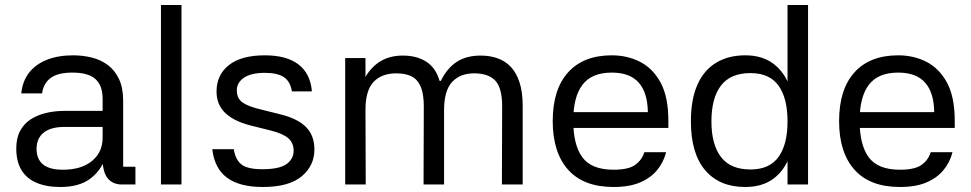

<svg xmlns="http://www.w3.org/2000/svg" viewBox="-20 -737 3878 767"><path d="M521 0H467Q430 0 410 -25Q390 -50 389 -107L400 -104Q381 -52 337.5 -21Q294 10 221 10Q165 10 125.5 -7Q86 -24 65.5 -58Q45 -92 45 -144Q45 -185 60 -213.5Q75 -242 101.5 -259.5Q128 -277 163 -285.5Q198 -294 237 -294H390V-342Q390 -395 361.5 -421Q333 -447 269 -447Q212 -447 183 -426Q154 -405 148 -364H65Q70 -413 96 -446.5Q122 -480 167 -498Q212 -516 272 -516Q311 -516 347 -507Q383 -498 411 -477Q439 -456 455.5 -421Q472 -386 472 -334V-71H521ZM126 -144Q126 -101 152 -80Q178 -59 231 -59Q305 -59 347.5 -94Q390 -129 390 -187V-230H238Q184 -230 155.5 -208Q127 -186 126 -144Z M705 0H623V-717H705Z M1146 -372Q1140 -411 1114.5 -428.5Q1089 -446 1038 -446Q983 -446 954.5 -426.5Q926 -407 926 -376Q926 -344 948.5 -328Q971 -312 1017 -301L1097 -281Q1168 -264 1202 -230Q1236 -196 1236 -140Q1236 -75 1185 -32.5Q1134 10 1030 10Q937 10 887 -27Q837 -64 828 -141H914Q920 -100 944 -80.5Q968 -61 1028 -61Q1096 -61 1124.5 -81.5Q1153 -102 1153 -135Q1153 -166 1132 -184.5Q1111 -203 1064 -215L984 -235Q915 -252 880 -285.5Q845 -319 845 -371Q845 -438 894.5 -477Q944 -516 1038 -516Q1125 -516 1172.5 -479.5Q1220 -443 1226 -372Z M1359 -505H1440V-430Q1465 -472 1502 -493.5Q1539 -515 1589 -515Q1645 -515 1683 -490.5Q1721 -466 1736 -414H1741Q1767 -466 1805.5 -490.5Q1844 -515 1900 -515Q1937 -515 1968 -504Q1999 -493 2021 -469.5Q2043 -446 2055.5 -407.5Q2068 -369 2068 -315V0H1985L1986 -312Q1986 -386 1958.5 -415Q1931 -444 1874 -444Q1818 -444 1786 -409.5Q1754 -375 1754 -297V0H1672L1673 -312Q1673 -362 1660.5 -391Q1648 -420 1624 -432Q1600 -444 1563 -444Q1505 -444 1472.5 -410Q1440 -376 1440 -298L1441 0H1359Z M2228 -289H2568Q2567 -367 2531.5 -407Q2496 -447 2424 -447Q2344 -447 2307 -398.5Q2270 -350 2270 -255Q2270 -158 2306.5 -108.5Q2343 -59 2431 -59Q2490 -59 2517 -78Q2544 -97 2554 -129H2641Q2631 -89 2605 -57.5Q2579 -26 2536.5 -8Q2494 10 2431 10Q2311 10 2249.5 -59Q2188 -128 2188 -253Q2188 -380 2249.5 -448Q2311 -516 2424 -516Q2486 -516 2537 -490Q2588 -464 2619 -407Q2650 -350 2650 -254V-226H2227Z M3126 -717H3208V0H3126ZM2957 10Q2854 10 2797 -57Q2740 -124 2740 -252Q2740 -340 2766 -398.5Q2792 -457 2841 -486.5Q2890 -516 2957 -516Q3025 -516 3069.5 -482.5Q3114 -449 3135 -390Q3156 -331 3156 -252Q3156 -174 3135 -115Q3114 -56 3069.5 -23Q3025 10 2957 10ZM2978 -60Q3054 -60 3090 -110Q3126 -160 3126 -252Q3126 -345 3090 -395Q3054 -445 2978 -445Q2898 -445 2860 -395Q2822 -345 2822 -252Q2822 -160 2860 -110Q2898 -60 2978 -60Z M3372 -289H3712Q3711 -367 3675.5 -407Q3640 -447 3568 -447Q3488 -447 3451 -398.5Q3414 -350 3414 -255Q3414 -158 3450.5 -108.5Q3487 -59 3575 -59Q3634 -59 3661 -78Q3688 -97 3698 -129H3785Q3775 -89 3749 -57.5Q3723 -26 3680.5 -8Q3638 10 3575 10Q3455 10 3393.5 -59Q3332 -128 3332 -253Q3332 -380 3393.5 -448Q3455 -516 3568 -516Q3630 -516 3681 -490Q3732 -464 3763 -407Q3794 -350 3794 -254V-226H3371Z"/></svg>

Font: 42dot Sans Light
Style: Regular
Weight: 400
Version: Version 1.000